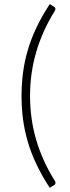

<svg xmlns="http://www.w3.org/2000/svg" viewBox="-20 -783 340 936"><path d="M126.5 -315Q126.5 -203 156.8 -100.2Q187 2.5 247 98Q250.5 103.5 250.5 108.5Q250.5 116 243.5 119.5L222.5 132.5Q184 73.5 157.8 18.2Q131.5 -37 115.5 -91.8Q99.5 -146.5 92.2 -201.5Q85 -256.5 85 -315Q85 -373.5 92.2 -428.8Q99.5 -484 115.5 -538.8Q131.5 -593.5 157.8 -648.8Q184 -704 222.5 -763L243.5 -750Q250 -746.5 250 -739.5Q250 -734.5 246.5 -729Q187 -633 156.8 -530.2Q126.5 -427.5 126.5 -315Z"/></svg>

Font: Lato TR Light
Style: Regular
Weight: 300
Designer: Lukasz Dziedzic
Foundry: Lukasz Dziedzic
Version: Version 1.104 2013